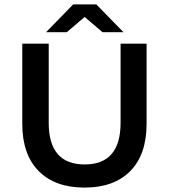

<svg xmlns="http://www.w3.org/2000/svg" viewBox="-20 -842 765 871"><path d="M81 -281V-644H201V-285Q201 -96 364 -96Q527 -96 527 -285V-644H645V-281Q645 -141 571 -66Q497 9 363.5 9Q230 9 155.5 -66Q81 -141 81 -281ZM445 -696 364 -765 283 -696H189L312 -822H417L540 -696Z"/></svg>

Font: Montserrat Ace
Style: Bold
Weight: 600
Designer: Julieta Ulanovsky
Foundry: Julieta Ulanovsky
Version: Version 1